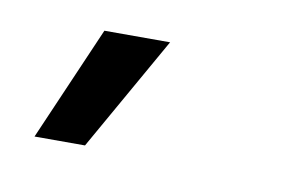

<svg xmlns="http://www.w3.org/2000/svg" viewBox="-33 -788 350 236"><g transform="rotate(10 141.5 -669.5)"><path d="M83 -598H20L82 -741H164Z"/></g></svg>

Font: Bricolage Grotesque SemiCondensed Light
Style: Regular
Weight: 300
Width: 4
Designer: Mathieu Triay
Foundry: Atelier Triay
Version: Version 1.000;gftools[0.9.30]